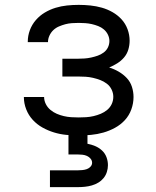

<svg xmlns="http://www.w3.org/2000/svg" viewBox="-20 -548 640 788"><path d="M303 8Q277 8 251.5 5.5Q226 3 201.5 -4.5Q177 -12 154.5 -24.5Q132 -37 114.5 -56Q97 -75 87.5 -99.5Q78 -124 78 -149V-150H161Q161 -135 168 -121Q175 -107 187 -97Q199 -87 213 -81Q227 -75 242 -71.5Q257 -68 272 -67Q287 -66 303 -66Q318 -66 333.5 -67Q349 -68 364 -71.5Q379 -75 393.5 -81Q408 -87 420 -97Q432 -107 438.5 -121Q445 -135 445 -151Q445 -166 438 -180.5Q431 -195 418.5 -204.5Q406 -214 391.5 -219.5Q377 -225 362 -228.5Q347 -232 331.5 -233Q316 -234 300 -234H236V-307H300Q314 -307 327.5 -308Q341 -309 354.5 -312Q368 -315 381 -319.5Q394 -324 405.5 -332.5Q417 -341 423 -353.5Q429 -366 429 -380Q429 -393 423 -405.5Q417 -418 406.5 -427Q396 -436 383 -441Q370 -446 357 -449Q344 -452 330 -453Q316 -454 303 -454Q289 -454 275 -453Q261 -452 248 -448.5Q235 -445 222 -439.5Q209 -434 199 -424.5Q189 -415 183 -402Q177 -389 177 -376V-375H94V-377Q94 -401 102.5 -424Q111 -447 127 -465.5Q143 -484 164 -496.5Q185 -509 208 -516Q231 -523 255 -525.5Q279 -528 303 -528Q327 -528 351 -525.5Q375 -523 398 -516.5Q421 -510 442 -498Q463 -486 479 -468.5Q495 -451 503.5 -428Q512 -405 512 -381Q512 -362 506.5 -344Q501 -326 489 -312Q477 -298 461 -288Q445 -278 428 -271Q448 -265 467 -254Q486 -243 500.5 -227.5Q515 -212 521.5 -191.5Q528 -171 528 -150Q528 -124 519 -99Q510 -74 492.5 -55Q475 -36 452 -23.5Q429 -11 404.5 -4Q380 3 354 5.5Q328 8 303 8ZM185 220V151H300Q309 151 318.5 150Q328 149 336.5 146Q345 143 351.5 136Q358 129 358 120Q358 111 352 103.5Q346 96 337 92Q328 88 318.5 87Q309 86 300 86H261V-66H339V42Q355 45 370.5 51.5Q386 58 398.5 69.5Q411 81 417 97Q423 113 423 130Q423 144 418.5 158Q414 172 405 183Q396 194 383.5 201.5Q371 209 357 213Q343 217 328.5 218.5Q314 220 300 220Z"/></svg>

Font: Iosevka Aile
Style: Regular
Weight: 400
Designer: Belleve Invis
Foundry: Belleve Invis
Version: Version 28.0.1; ttfautohint (v1.8.4)